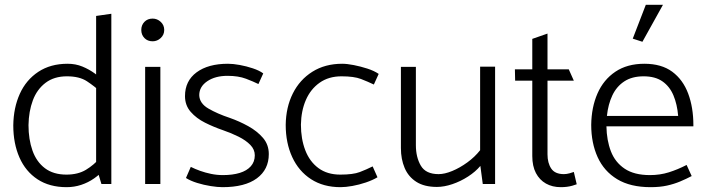

<svg xmlns="http://www.w3.org/2000/svg" viewBox="-20 -762 2926 795"><path d="M378 -73 400 0H441V-705L378 -696ZM395 -109Q369 -79 336 -59Q303 -39 255 -39Q201 -39 166 -65.5Q131 -92 114.5 -138.5Q98 -185 98 -244Q99 -301 116 -346.5Q133 -392 168.5 -419Q204 -446 257 -446Q309 -446 340 -425.5Q371 -405 396 -382L416 -422Q397 -440 373 -457.5Q349 -475 321 -486.5Q293 -498 260 -498Q189 -498 138.5 -464.5Q88 -431 62 -373.5Q36 -316 35 -243Q35 -168 60.5 -110Q86 -52 135.5 -19.5Q185 13 256 13Q287 13 316 3.5Q345 -6 370 -23.5Q395 -41 415 -64Z M644 0V-485H581V0ZM612 -591Q631 -591 645.5 -604.5Q660 -618 660 -638Q660 -658 645.5 -671.5Q631 -685 612 -685Q591 -685 578 -671.5Q565 -658 565 -638Q565 -618 578 -604.5Q591 -591 612 -591Z M750 -25Q769 -13 796.5 -4.5Q824 4 852.5 8.5Q881 13 901 13Q994 13 1043.5 -23.5Q1093 -60 1093 -124Q1093 -163 1069 -191Q1045 -219 1008 -239.5Q971 -260 931 -274Q880 -291 843 -312.5Q806 -334 805 -368Q805 -403 838 -425.5Q871 -448 922 -448Q967 -448 998.5 -436Q1030 -424 1050 -414L1070 -458Q1054 -470 1027 -479Q1000 -488 972.5 -493Q945 -498 924 -498Q842 -498 794 -462.5Q746 -427 746 -364Q746 -326 769.5 -299Q793 -272 829 -254Q865 -236 903 -223Q938 -211 968 -196Q998 -181 1016.5 -162Q1035 -143 1035 -119Q1035 -92 1018.5 -73.5Q1002 -55 972.5 -46Q943 -37 903 -37Q878 -37 854 -42Q830 -47 809 -54.5Q788 -62 770 -71Z M1523 -73Q1497 -60 1469.5 -49.5Q1442 -39 1389 -39Q1335 -39 1298.5 -66Q1262 -93 1244 -140Q1226 -187 1226 -246Q1227 -303 1246.5 -348Q1266 -393 1303.5 -419.5Q1341 -446 1394 -446Q1446 -446 1474.5 -435Q1503 -424 1528 -412L1548 -456Q1529 -469 1501 -478Q1473 -487 1445 -492.5Q1417 -498 1397 -498Q1326 -498 1273.5 -465Q1221 -432 1192.5 -375Q1164 -318 1163 -245Q1163 -170 1190 -111.5Q1217 -53 1268 -20Q1319 13 1390 13Q1411 13 1439 8Q1467 3 1495 -6.5Q1523 -16 1543 -28Z M1968 -486V-140Q1946 -112 1915 -89.5Q1884 -67 1852.5 -54Q1821 -41 1796 -41Q1743 -41 1722.5 -76Q1702 -111 1702 -161V-485H1640V-149Q1640 -103 1655.5 -66.5Q1671 -30 1704 -9Q1737 12 1789 12Q1819 12 1853 0.5Q1887 -11 1918 -31Q1949 -51 1969 -75L1979 0H2030V-486Z M2335 -475H2247V-623L2184 -601V-475H2112L2113 -428H2184V-116Q2184 -74 2199 -45.5Q2214 -17 2240.5 -2Q2267 13 2302 13Q2315 13 2327 11.5Q2339 10 2349.5 7Q2360 4 2368 1L2356 -50Q2351 -48 2338.5 -44.5Q2326 -41 2315 -41Q2278 -41 2262.5 -64Q2247 -87 2247 -123V-428H2356Z M2851 -239V-244Q2851 -317 2829.5 -374.5Q2808 -432 2763.5 -465Q2719 -498 2648 -498Q2577 -498 2528 -465Q2479 -432 2454 -375Q2429 -318 2428 -245Q2428 -170 2454.5 -111.5Q2481 -53 2535.5 -20Q2590 13 2674 13Q2712 13 2741.5 6.5Q2771 0 2796 -10.5Q2821 -21 2844 -33L2823 -79Q2786 -60 2749.5 -48.5Q2713 -37 2671 -37Q2606 -37 2566.5 -63.5Q2527 -90 2509.5 -135.5Q2492 -181 2491 -239ZM2493 -282Q2498 -330 2515.5 -367Q2533 -404 2565 -425Q2597 -446 2645 -446Q2693 -446 2723 -425Q2753 -404 2768.5 -367Q2784 -330 2788 -282ZM2640 -589 2725 -742H2654L2600 -602Z"/></svg>

Font: Catamaran Thin Light
Style: Regular
Weight: 300
Version: Version 2.000